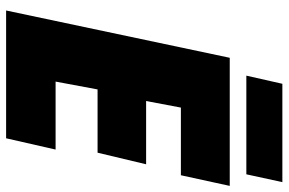

<svg xmlns="http://www.w3.org/2000/svg" viewBox="-174 -748 922 613"><g transform="rotate(90 286.5 -441.0)"><path d="M164 -714H573L539 -558H323L302 -447H504L467 -292H265L240 -158H457L421 0H13ZM247 -882H561L536 -767H221Z"/></g></svg>

Font: Noto Sans Display Black
Style: Italic
Weight: 900
Italic angle: -12°
Designer: Monotype Design team
Foundry: Monotype Imaging Inc.
Version: Version 1.000